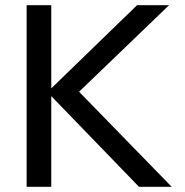

<svg xmlns="http://www.w3.org/2000/svg" viewBox="-20 -714 706 734"><path d="M511.2 0 161.2 -361.8 503.8 -694H626.2L255.5 -337.5L256.2 -390L636.2 0ZM81.8 0V-694H176V0Z"/></svg>

Font: Marine Company Thin
Style: Regular
Weight: 100
Designer: Rodrigo Fuenzalida
Foundry: fragTYPE
Version: Version 1.000